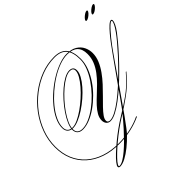

<svg xmlns="http://www.w3.org/2000/svg" viewBox="-411 -1348 2263 2263"><g transform="rotate(-45 720.5 -216.0)"><path d="M335 574Q325 574 318 569Q311 564 311 555Q311 538 338 504Q365 470 411 426.5Q457 383 515 335Q573 287 635.5 242Q698 197 756 162Q867 95 959.5 29Q1052 -37 1127 -121L1170 -169H1180L1136 -119Q1062 -35 967.5 34Q873 103 763 171Q703 208 641 253Q579 298 523 345Q467 392 422.5 434.5Q378 477 352 509Q326 541 326 556Q326 563 335 563Q363 563 402.5 539.5Q442 516 488.5 476.5Q535 437 583 388.5Q631 340 676.5 289.5Q722 239 760.5 193.5Q799 148 824 115Q825 114 846.5 84Q868 54 902 6Q936 -42 976.5 -99.5Q1017 -157 1058 -214.5Q1099 -272 1133.5 -321Q1168 -370 1190 -400.5Q1212 -431 1214 -434Q1245 -478 1282.5 -528.5Q1320 -579 1357.5 -623.5Q1395 -668 1426.5 -696.5Q1458 -725 1476 -725Q1483 -725 1487 -720Q1491 -715 1491 -705Q1491 -684 1474 -649.5Q1457 -615 1426 -573Q1399 -537 1353.5 -482.5Q1308 -428 1249 -363.5Q1190 -299 1123.5 -232Q1057 -165 988 -103Q919 -41 854 8Q789 57 732.5 86Q676 115 634 115Q603 115 583.5 93Q564 71 564 35Q564 -8 587.5 -49.5Q611 -91 650 -133Q689 -175 736 -218Q783 -261 829.5 -307.5Q876 -354 915 -405.5Q954 -457 977.5 -514.5Q1001 -572 1001 -638Q1001 -803 827 -803Q766 -803 695 -777.5Q624 -752 551.5 -707Q479 -662 413 -604.5Q347 -547 294.5 -483Q242 -419 211.5 -354.5Q181 -290 181 -232Q181 -192 202.5 -170.5Q224 -149 264 -149Q302 -149 353 -172.5Q404 -196 460 -235Q516 -274 570 -322.5Q624 -371 667.5 -421.5Q711 -472 737 -518Q763 -564 763 -597Q763 -643 710 -643Q674 -643 626.5 -617Q579 -591 527.5 -547Q476 -503 426.5 -448.5Q377 -394 337.5 -336.5Q298 -279 274.5 -226Q251 -173 251 -133Q251 -55 337 -55Q389 -55 449.5 -81.5Q510 -108 573 -154.5Q636 -201 693.5 -261Q751 -321 796.5 -388Q842 -455 868.5 -522.5Q895 -590 895 -652Q895 -771 847 -827Q799 -883 698 -883Q585 -883 477.5 -842Q370 -801 276 -728.5Q182 -656 111 -561Q40 -466 0 -356.5Q-40 -247 -40 -132Q-40 -18 -1 74Q38 166 111.5 232Q185 298 287.5 333Q390 368 516 368Q615 368 711.5 347Q808 326 887 287L890 297Q811 335 713.5 356.5Q616 378 516 378Q387 378 283 342Q179 306 104.5 239Q30 172 -10 78Q-50 -16 -50 -132Q-50 -248 -9.5 -359.5Q31 -471 103 -567.5Q175 -664 270 -737Q365 -810 474 -851.5Q583 -893 698 -893Q803 -893 854 -834Q905 -775 905 -652Q905 -582 878 -510Q851 -438 805 -370Q759 -302 700 -243Q641 -184 577.5 -139.5Q514 -95 451.5 -70Q389 -45 336 -45Q290 -45 265.5 -68Q241 -91 241 -133Q241 -173 264.5 -227Q288 -281 327.5 -339.5Q367 -398 416.5 -453.5Q466 -509 518.5 -554Q571 -599 621 -626Q671 -653 710 -653Q743 -653 760 -637Q777 -621 777 -588Q777 -550 751 -502.5Q725 -455 681 -404.5Q637 -354 582.5 -307Q528 -260 470 -222Q412 -184 358.5 -161.5Q305 -139 264 -139Q220 -139 195.5 -163.5Q171 -188 171 -232Q171 -294 202.5 -361Q234 -428 288 -493Q342 -558 410 -616Q478 -674 551.5 -718Q625 -762 696.5 -787.5Q768 -813 827 -813Q907 -813 956.5 -782Q1006 -751 1029 -703Q1052 -655 1052 -603Q1052 -542 1027.5 -483Q1003 -424 962.5 -367Q922 -310 873.5 -257.5Q825 -205 776.5 -157Q728 -109 687.5 -67Q647 -25 622.5 9.5Q598 44 598 70Q598 90 610 97.5Q622 105 634 105Q674 105 729.5 76Q785 47 849.5 -2Q914 -51 982.5 -113Q1051 -175 1117.5 -242Q1184 -309 1242.5 -373Q1301 -437 1346 -491Q1391 -545 1416 -580Q1451 -629 1466 -660Q1481 -691 1481 -705Q1481 -713 1473 -713Q1462 -713 1440 -693.5Q1418 -674 1389.5 -642.5Q1361 -611 1331 -574Q1301 -537 1274 -500.5Q1247 -464 1227 -435Q1206 -406 1169 -352.5Q1132 -299 1085 -231Q1038 -163 986 -88.5Q934 -14 883 59Q832 132 786.5 195.5Q741 259 706.5 304Q672 349 654 367Q599 424 540.5 471Q482 518 429 546Q376 574 335 574ZM1351 -1006Q1362 -1006 1362 -998Q1362 -985 1345.5 -967Q1329 -949 1308 -935.5Q1287 -922 1271 -922Q1261 -922 1261 -930Q1261 -942 1277.5 -960Q1294 -978 1315.5 -992Q1337 -1006 1351 -1006ZM1459 -1006Q1470 -1006 1470 -998Q1470 -985 1453.5 -967Q1437 -949 1416 -935.5Q1395 -922 1379 -922Q1369 -922 1369 -930Q1369 -942 1385.5 -960Q1402 -978 1423.5 -992Q1445 -1006 1459 -1006Z"/></g></svg>

Font: Ballet
Style: Regular
Weight: 400
Designer: Maximiliano R. Sproviero
Foundry: Omnibus-Type
Version: Version 1.100